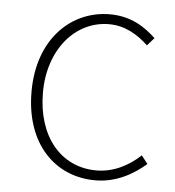

<svg xmlns="http://www.w3.org/2000/svg" viewBox="-45 -582 582 637"><g transform="rotate(5 246.0 -263.5)"><path d="M295 13C363 13 419 -18 463 -56L442 -83C405 -48 354 -20 296 -20C176 -20 97 -118 97 -262C97 -407 185 -507 296 -507C350 -507 392 -481 427 -448L450 -474C415 -507 368 -540 296 -540C169 -540 59 -439 59 -262C59 -88 161 13 295 13Z"/></g></svg>

Font: Kinto Sans Thin
Style: Regular
Weight: 100
Designer: Authors: Ryoko NISHIZUKA  (kana & ideographs); Paul D. Hunt (Latin, Greek & Cyrillic); Wenlong ZHANG  (bopomofo); Sandol
Foundry: Adobe Systems Incorporated, ookami Inc.
Version: Version 0.001